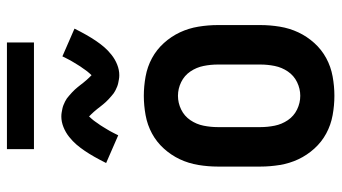

<svg xmlns="http://www.w3.org/2000/svg" viewBox="-230 -722 961 540"><g transform="rotate(-90 250.0 -452.5)"><path d="M250 8Q223 8 195.5 3Q168 -2 144 -15Q120 -28 101.5 -48.5Q83 -69 71.5 -93.5Q60 -118 55.5 -145.5Q51 -173 51 -200V-320Q51 -347 55.5 -374.5Q60 -402 71.5 -426.5Q83 -451 101.5 -471.5Q120 -492 144 -505Q168 -518 195.5 -523Q223 -528 250 -528Q277 -528 304.5 -523Q332 -518 356 -505Q380 -492 398.5 -471.5Q417 -451 428.5 -426.5Q440 -402 444.5 -374.5Q449 -347 449 -320V-200Q449 -173 444.5 -145.5Q440 -118 428.5 -93.5Q417 -69 398.5 -48.5Q380 -28 356 -15Q332 -2 304.5 3Q277 8 250 8ZM250 -88Q270 -88 288.5 -97Q307 -106 318.5 -123Q330 -140 334 -160Q338 -180 338 -200V-320Q338 -340 334 -360Q330 -380 318.5 -397Q307 -414 288.5 -423Q270 -432 250 -432Q230 -432 211.5 -423Q193 -414 181.5 -397Q170 -380 166 -360Q162 -340 162 -320V-200Q162 -180 166 -160Q170 -140 181.5 -123Q193 -106 211.5 -97Q230 -88 250 -88ZM308 -597Q302 -597 296.5 -598Q291 -599 286 -600Q281 -601 276 -603Q271 -605 266 -607.5Q261 -610 257.5 -612.5Q254 -615 249.5 -619Q245 -623 240.5 -627Q236 -631 232.5 -635Q229 -639 226 -642.5Q223 -646 220 -650Q217 -654 213 -659Q209 -664 205 -668.5Q201 -673 198.5 -675.5Q196 -678 192 -682Q190 -680 186.5 -676Q183 -672 181 -669.5Q179 -667 177 -664Q175 -661 172.5 -657.5Q170 -654 167.5 -650.5Q165 -647 162.5 -642.5Q160 -638 157 -633.5Q154 -629 151 -623.5Q148 -618 145 -612Q142 -606 139 -600L61 -634Q70 -652 78.5 -667Q87 -682 95.5 -694.5Q104 -707 113 -717.5Q122 -728 134.5 -738Q147 -748 162 -754Q177 -760 192 -760Q198 -760 203.5 -759Q209 -758 214 -757Q219 -756 224 -754Q229 -752 234 -749.5Q239 -747 242.5 -744.5Q246 -742 250.5 -738Q255 -734 259.5 -730Q264 -726 267.5 -722Q271 -718 274 -714.5Q277 -711 280 -707Q283 -703 287 -698Q291 -693 295 -688.5Q299 -684 301.5 -681.5Q304 -679 308 -675Q310 -677 313.5 -681Q317 -685 319 -687.5Q321 -690 323 -693Q325 -696 327.5 -699.5Q330 -703 332.5 -706.5Q335 -710 337.5 -714.5Q340 -719 343 -723.5Q346 -728 349 -733.5Q352 -739 355 -745Q358 -751 361 -757L439 -723Q430 -705 421.5 -690Q413 -675 404.5 -662.5Q396 -650 387 -639.5Q378 -629 365.5 -619Q353 -609 338 -603Q323 -597 308 -597ZM100 -837V-913H400V-837Z"/></g></svg>

Font: Iosevka Algr
Style: Bold
Weight: 700
Monospace: yes
Designer: Belleve Invis
Foundry: Belleve Invis
Version: Version 26.0.2; ttfautohint (v1.8.3)